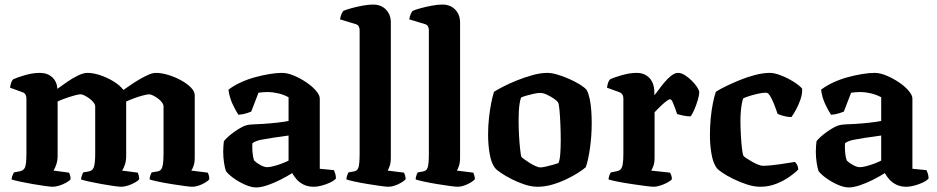

<svg xmlns="http://www.w3.org/2000/svg" viewBox="-20 -820 4114 843"><path d="M212 0Q202 0 177 -3.5Q152 -7 123 -12Q94 -17 68.5 -22.5Q43 -28 31 -32Q31 -40 34.5 -48.5Q38 -57 41 -63L67 -68Q84 -71 90 -85.5Q96 -100 96 -146V-388Q96 -397 92 -404.5Q88 -412 79 -415L24 -435Q26 -448 29 -457Q32 -466 38 -472Q55 -480 89.5 -490Q124 -500 155 -500Q188 -500 209 -481Q230 -462 232 -430Q250 -443 273.5 -459.5Q297 -476 321.5 -488Q346 -500 364 -500Q390 -500 421 -489.5Q452 -479 479.5 -462Q507 -445 522 -425Q535 -434 553 -446.5Q571 -459 591.5 -471Q612 -483 631 -491.5Q650 -500 665 -500Q688 -500 717 -491.5Q746 -483 773 -468.5Q800 -454 817.5 -436.5Q835 -419 835 -402V-127Q835 -105 829.5 -90.5Q824 -76 820 -71L892 -62Q894 -59 896.5 -51Q899 -43 899 -33Q894 -26 880.5 -18Q867 -10 852 -5Q837 0 825 0Q815 0 789 -3.5Q763 -7 732 -12Q701 -17 675 -22.5Q649 -28 637 -32Q637 -41 640 -49.5Q643 -58 646 -63L669 -67Q679 -68 685.5 -74Q692 -80 695 -96.5Q698 -113 698 -146V-353Q698 -361 691 -370.5Q684 -380 673 -388Q662 -396 651.5 -401Q641 -406 635 -406Q626 -406 606 -400.5Q586 -395 566 -387.5Q546 -380 534 -374V-135Q534 -113 528 -96Q522 -79 516 -71L585 -62Q586 -60 588.5 -51.5Q591 -43 591 -33Q586 -26 571.5 -18Q557 -10 541 -5Q525 0 513 0Q503 0 478.5 -3.5Q454 -7 425.5 -12Q397 -17 372.5 -22.5Q348 -28 336 -32Q336 -40 339.5 -49Q343 -58 345 -63L368 -67Q385 -69 391.5 -85Q398 -101 398 -146V-353Q398 -361 390.5 -370.5Q383 -380 372 -388Q361 -396 350.5 -401Q340 -406 334 -406Q327 -406 313 -402.5Q299 -399 283.5 -394Q268 -389 254 -383.5Q240 -378 233 -374V-135Q233 -115 227 -97.5Q221 -80 215 -71L283 -62Q285 -59 287.5 -51Q290 -43 290 -33Q285 -26 270.5 -18Q256 -10 240 -5Q224 0 212 0Z M1105 3Q1083 3 1055 -9.5Q1027 -22 1004 -39Q981 -56 972 -69Q967 -83 963.5 -106.5Q960 -130 960 -154Q960 -168 961 -179.5Q962 -191 963 -200Q969 -208 981 -219Q993 -230 1008.5 -241Q1024 -252 1038.5 -260Q1053 -268 1062 -270Q1071 -273 1092 -274Q1113 -275 1135 -276Q1151 -277 1166.5 -278.5Q1182 -280 1197 -281.5Q1212 -283 1224.5 -285Q1237 -287 1247 -289V-393Q1225 -405 1200 -410.5Q1175 -416 1156 -416Q1147 -416 1134.5 -415Q1122 -414 1115 -413L1083 -330Q1078 -328 1063.5 -323Q1049 -318 1027 -316Q1017 -330 1002.5 -360Q988 -390 983 -426Q1006 -444 1036.5 -458Q1067 -472 1100 -481Q1133 -490 1164 -495Q1195 -500 1218 -500Q1242 -500 1270.5 -488Q1299 -476 1325 -458.5Q1351 -441 1367.5 -421.5Q1384 -402 1384 -388V-79L1446 -73Q1448 -68 1451.5 -58.5Q1455 -49 1455 -36Q1446 -26 1428.5 -18Q1411 -10 1392 -5Q1373 0 1358 0Q1332 0 1313 -9.5Q1294 -19 1282 -33Q1270 -47 1263 -60Q1241 -46 1211.5 -31Q1182 -16 1153.5 -6.5Q1125 3 1105 3ZM1154 -86Q1164 -86 1181.5 -90.5Q1199 -95 1217.5 -102Q1236 -109 1247 -115V-225Q1231 -223 1213 -220Q1195 -217 1177 -215Q1152 -211 1127.5 -206.5Q1103 -202 1088 -191Q1087 -175 1088.5 -153Q1090 -131 1096 -115Q1106 -105 1123 -95.5Q1140 -86 1154 -86Z M1686 0Q1676 0 1650.5 -3.5Q1625 -7 1594.5 -12Q1564 -17 1538.5 -22.5Q1513 -28 1501 -32Q1501 -40 1504 -49Q1507 -58 1510 -63L1532 -67Q1549 -69 1554 -85Q1559 -101 1559 -146V-688Q1559 -696 1555.5 -703.5Q1552 -711 1542 -714L1473 -735Q1475 -749 1479.5 -758.5Q1484 -768 1487 -772Q1498 -777 1521 -783.5Q1544 -790 1571 -795Q1598 -800 1618 -800Q1653 -800 1674.5 -778Q1696 -756 1696 -721V-127Q1696 -106 1691 -91.5Q1686 -77 1682 -71L1754 -62Q1756 -58 1758.5 -50Q1761 -42 1761 -33Q1755 -26 1741.5 -18Q1728 -10 1713 -5Q1698 0 1686 0Z M1990 0Q1980 0 1954.5 -3.5Q1929 -7 1898.5 -12Q1868 -17 1842.5 -22.5Q1817 -28 1805 -32Q1805 -40 1808 -49Q1811 -58 1814 -63L1836 -67Q1853 -69 1858 -85Q1863 -101 1863 -146V-688Q1863 -696 1859.5 -703.5Q1856 -711 1846 -714L1777 -735Q1779 -749 1783.5 -758.5Q1788 -768 1791 -772Q1802 -777 1825 -783.5Q1848 -790 1875 -795Q1902 -800 1922 -800Q1957 -800 1978.5 -778Q2000 -756 2000 -721V-127Q2000 -106 1995 -91.5Q1990 -77 1986 -71L2058 -62Q2060 -58 2062.5 -50Q2065 -42 2065 -33Q2059 -26 2045.5 -18Q2032 -10 2017 -5Q2002 0 1990 0Z M2340 0Q2314 0 2284.5 -9.5Q2255 -19 2227.5 -33Q2200 -47 2180 -60.5Q2160 -74 2153 -83Q2137 -104 2130 -144Q2123 -184 2123 -229Q2123 -267 2127 -303Q2131 -339 2137 -369Q2143 -399 2149 -417Q2163 -426 2190 -440Q2217 -454 2251 -467.5Q2285 -481 2319.5 -490.5Q2354 -500 2383 -500Q2402 -500 2427.5 -492.5Q2453 -485 2479 -473.5Q2505 -462 2526 -449Q2547 -436 2556 -425Q2564 -410 2569 -386.5Q2574 -363 2576 -335.5Q2578 -308 2578 -281Q2578 -224 2570.5 -170.5Q2563 -117 2552 -86Q2540 -75 2517 -60.5Q2494 -46 2464.5 -32Q2435 -18 2403 -9Q2371 0 2340 0ZM2353 -85Q2361 -85 2376.5 -88.5Q2392 -92 2408 -96.5Q2424 -101 2432 -104Q2438 -117 2440 -145.5Q2442 -174 2442 -205Q2442 -237 2440.5 -273Q2439 -309 2436.5 -337Q2434 -365 2430 -371Q2426 -377 2412.5 -386.5Q2399 -396 2382 -404Q2365 -412 2351 -412Q2341 -412 2324.5 -408.5Q2308 -405 2292.5 -400.5Q2277 -396 2268 -392Q2265 -385 2262 -368.5Q2259 -352 2258 -332Q2257 -312 2257 -291Q2257 -257 2259 -222.5Q2261 -188 2264 -162.5Q2267 -137 2269 -131Q2272 -128 2282 -120.5Q2292 -113 2305 -105Q2318 -97 2331 -91Q2344 -85 2353 -85Z M2851 0Q2841 0 2813.5 -3.5Q2786 -7 2753 -12Q2720 -17 2692 -22.5Q2664 -28 2652 -32Q2652 -40 2655 -48.5Q2658 -57 2662 -63L2687 -68Q2698 -70 2704.5 -76Q2711 -82 2714 -98Q2717 -114 2717 -146V-388Q2717 -398 2712.5 -405Q2708 -412 2700 -415L2645 -435Q2647 -448 2650 -457Q2653 -466 2659 -472Q2676 -480 2710.5 -490Q2745 -500 2776 -500Q2810 -500 2831.5 -477.5Q2853 -455 2853 -414V-402Q2859 -408 2870.5 -424Q2882 -440 2896.5 -457.5Q2911 -475 2927 -487.5Q2943 -500 2957 -500Q2971 -500 2987 -490Q3003 -480 3017.5 -465.5Q3032 -451 3041 -437Q3050 -423 3050 -415Q3050 -402 3043.5 -380Q3037 -358 3028 -337.5Q3019 -317 3012 -309Q2997 -309 2980 -312.5Q2963 -316 2953 -319Q2950 -329 2944.5 -344Q2939 -359 2933.5 -371.5Q2928 -384 2922 -384Q2917 -384 2907.5 -377Q2898 -370 2887 -360Q2876 -350 2867 -340.5Q2858 -331 2854 -327V-127Q2854 -106 2848.5 -91Q2843 -76 2839 -71L2922 -62Q2924 -59 2927 -51Q2930 -43 2930 -33Q2923 -25 2908.5 -17.5Q2894 -10 2878 -5Q2862 0 2851 0Z M3318 0Q3291 0 3260 -10Q3229 -20 3200.5 -34Q3172 -48 3152 -61.5Q3132 -75 3127 -82Q3111 -104 3104 -143.5Q3097 -183 3097 -226Q3097 -264 3100.5 -301Q3104 -338 3110.5 -369Q3117 -400 3123 -417Q3138 -427 3165.5 -440.5Q3193 -454 3227 -468Q3261 -482 3296 -491Q3331 -500 3360 -500Q3376 -500 3397.5 -493Q3419 -486 3441 -474.5Q3463 -463 3479.5 -451Q3496 -439 3502 -430Q3503 -408 3495 -384.5Q3487 -361 3476 -340.5Q3465 -320 3455 -306Q3439 -306 3422 -310.5Q3405 -315 3394 -320Q3388 -339 3379.5 -360.5Q3371 -382 3362 -397.5Q3353 -413 3344 -413Q3328 -413 3308 -408.5Q3288 -404 3270.5 -398.5Q3253 -393 3243 -388Q3240 -380 3237 -364Q3234 -348 3232.5 -328.5Q3231 -309 3231 -290Q3231 -259 3233 -225Q3235 -191 3238 -165.5Q3241 -140 3245 -135Q3247 -132 3257.5 -125Q3268 -118 3282 -110Q3296 -102 3309 -97Q3322 -92 3330 -92Q3348 -92 3378 -95.5Q3408 -99 3434.5 -103.5Q3461 -108 3470 -109Q3474 -106 3479 -97.5Q3484 -89 3485 -76Q3472 -62 3446.5 -44Q3421 -26 3388 -13Q3355 0 3318 0Z M3707 3Q3685 3 3657 -9.5Q3629 -22 3606 -39Q3583 -56 3574 -69Q3569 -83 3565.5 -106.5Q3562 -130 3562 -154Q3562 -168 3563 -179.5Q3564 -191 3565 -200Q3571 -208 3583 -219Q3595 -230 3610.5 -241Q3626 -252 3640.5 -260Q3655 -268 3664 -270Q3673 -273 3694 -274Q3715 -275 3737 -276Q3753 -277 3768.5 -278.5Q3784 -280 3799 -281.5Q3814 -283 3826.5 -285Q3839 -287 3849 -289V-393Q3827 -405 3802 -410.5Q3777 -416 3758 -416Q3749 -416 3736.5 -415Q3724 -414 3717 -413L3685 -330Q3680 -328 3665.5 -323Q3651 -318 3629 -316Q3619 -330 3604.5 -360Q3590 -390 3585 -426Q3608 -444 3638.5 -458Q3669 -472 3702 -481Q3735 -490 3766 -495Q3797 -500 3820 -500Q3844 -500 3872.5 -488Q3901 -476 3927 -458.5Q3953 -441 3969.5 -421.5Q3986 -402 3986 -388V-79L4048 -73Q4050 -68 4053.5 -58.5Q4057 -49 4057 -36Q4048 -26 4030.5 -18Q4013 -10 3994 -5Q3975 0 3960 0Q3934 0 3915 -9.5Q3896 -19 3884 -33Q3872 -47 3865 -60Q3843 -46 3813.5 -31Q3784 -16 3755.5 -6.5Q3727 3 3707 3ZM3756 -86Q3766 -86 3783.5 -90.5Q3801 -95 3819.5 -102Q3838 -109 3849 -115V-225Q3833 -223 3815 -220Q3797 -217 3779 -215Q3754 -211 3729.5 -206.5Q3705 -202 3690 -191Q3689 -175 3690.5 -153Q3692 -131 3698 -115Q3708 -105 3725 -95.5Q3742 -86 3756 -86Z"/></svg>

Font: Texturina Medium 12pt
Style: Bold
Weight: 700
Version: Version 1.002